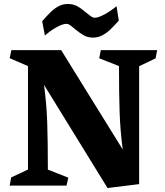

<svg xmlns="http://www.w3.org/2000/svg" viewBox="-20 -926 822 958"><path d="M119.6 -80.1V-596.2L28.3 -635.7L36.6 -675.8H285.2L592.3 -180.2Q580.1 -272.5 576.9 -365Q573.7 -457.5 573.7 -596.2L475.1 -635.3L482.9 -675.8H764.2L756.3 -634.8L674.3 -595.7V-7.3L516.6 12.2L199.7 -502.4Q212.4 -408.2 215.6 -314.5Q218.8 -220.7 218.8 -79.6L320.8 -39.6L312 0H28.3L35.6 -40.5ZM190.4 -820.3Q216.3 -849.6 233.9 -866.7Q251.5 -883.8 272.7 -895Q293.9 -906.2 318.4 -906.2Q345.2 -906.2 366.2 -894.5Q387.2 -882.8 411.6 -861.8Q427.7 -848.6 436.3 -843Q444.8 -837.4 453.1 -837.4Q469.7 -837.4 499.8 -853.3Q529.8 -869.1 561.5 -895L572.8 -823.2Q546.9 -794.4 529.5 -777.8Q512.2 -761.2 490.5 -749.8Q468.8 -738.3 444.3 -738.3Q418 -738.3 397.9 -749.8Q377.9 -761.2 352.5 -782.2Q337.9 -794.9 328.9 -801Q319.8 -807.1 311 -807.1Q293.5 -807.1 262.9 -790.5Q232.4 -773.9 204.1 -748.5Z"/></svg>

Font: Vesper Libre Heavy
Style: Regular
Weight: 900
Designer: Robert Keller & Kimya Gandhi
Foundry: Mota Italic
Version: Version 1.058